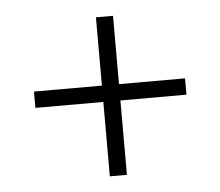

<svg xmlns="http://www.w3.org/2000/svg" viewBox="-39 -566 578 504"><g transform="rotate(-5 250.0 -313.5)"><path d="M231 -104V-300H52V-343H231V-523H276V-343H450V-300H276V-104Z"/></g></svg>

Font: Inconsolata Light
Style: Regular
Weight: 300
Designer: Raph Levien, Cyreal, Brenton Simpson
Foundry: Raph Levien, Cyreal, Google
Version: Version 3.001